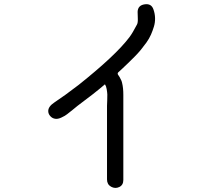

<svg xmlns="http://www.w3.org/2000/svg" viewBox="-20 -840 1040 919"><path d="M714.8 -793.9Q721.7 -774.4 722.2 -753.4Q722.7 -732.4 716.8 -712.9Q710.9 -693.4 702.6 -674.3Q694.3 -655.3 680.7 -636.2Q667 -617.2 653.8 -601.1Q640.6 -585 623 -567.4Q605.5 -549.8 592.3 -537.1Q579.1 -524.4 562.5 -508.8Q553.7 -501 549.8 -497.1Q540 -490.2 544.9 -482.4Q545.9 -481.4 548.3 -477.5Q550.8 -473.6 552.7 -470.7Q562.5 -454.1 564.5 -442.4Q570.3 -419.9 570.3 -385.7V21.5Q570.3 45.9 550.8 55.2Q531.2 64.5 511.7 53.7Q492.2 43 492.2 18.6V-334Q492.2 -339.8 493.2 -358.4Q494.1 -377 493.7 -387.7Q493.2 -398.4 490.7 -413.1Q488.3 -427.7 482.4 -436.5Q432.6 -393.6 350.6 -333Q345.7 -329.1 329.1 -315.4Q312.5 -301.8 300.8 -293Q289.1 -284.2 272.9 -276.9Q256.8 -269.5 244.1 -271.5Q230.5 -273.4 220.7 -284.2Q210.9 -294.9 210.9 -308.6Q210.9 -330.1 240.2 -349.6Q289.1 -381.8 356.4 -433.6Q534.2 -575.2 599.6 -662.1Q614.3 -681.6 635.7 -722.7Q640.6 -731.4 639.6 -752.9Q638.7 -782.2 638.7 -783.2Q639.6 -814.5 672.4 -819.3Q705.1 -824.2 714.8 -793.9Z"/></svg>

Font: irohamaru Regular
Style: Regular
Weight: 400
Designer: [Source Han Sans]
Ryoko NISHIZUKA  (kana & ideographs); Paul D. Hunt (Latin, Greek & Cyrillic); Wenlong ZHANG  (bopomofo
Version: Version 1.00